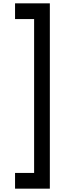

<svg xmlns="http://www.w3.org/2000/svg" viewBox="-20 -914 458 1148"><path d="M278 214V-894H70V-800H184V120H70V214Z"/></svg>

Font: Eudonet SemiBold
Style: Regular
Weight: 600
Designer: Mikhail Sharanda
Foundry: Mikhail Sharanda
Version: Version 4.503;Glyphs 3.1.2 (3151)